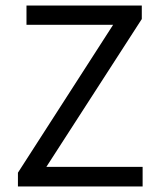

<svg xmlns="http://www.w3.org/2000/svg" viewBox="-20 -676 579 696"><path d="M45 0V-50L390 -586H76V-656H494V-607L148 -71H497V0Z"/></svg>

Font: Source Sans 3
Style: Regular
Weight: 400
Designer: Paul D. Hunt
Foundry: Adobe
Version: Version 3.046;hotconv 1.0.118;makeotfexe 2.5.65603